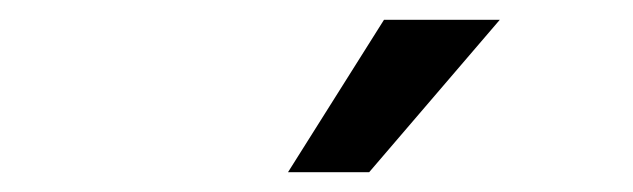

<svg xmlns="http://www.w3.org/2000/svg" viewBox="-20 -716 640 194"><path d="M271 -542 368 -696H485L353 -542Z"/></svg>

Font: Gantari SemiBold
Style: Italic
Weight: 600
Italic angle: -10°
Designer: Anugrah Pasau
Foundry: Lafontype
Version: Version 1.000